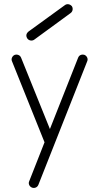

<svg xmlns="http://www.w3.org/2000/svg" viewBox="-20 -684 479 927"><path d="M135 222Q125 218 121 209Q117 200 121 191L195 3L38 -388Q34 -397 38 -406Q42 -415 51 -419Q60 -422 69 -418.5Q78 -415 82 -405L221 -61L357 -405Q361 -415 369.5 -418.5Q378 -422 388 -419Q397 -415 401 -406Q405 -397 401 -388L165 209Q161 218 152.5 221.5Q144 225 135 222ZM146 -493Q138 -487 128 -488.5Q118 -490 112 -498Q100 -517 118 -532L293 -659Q301 -665 310.5 -663.5Q320 -662 327 -654Q332 -646 330.5 -636.5Q329 -627 321 -621Z"/></svg>

Font: Zen Kurenaido
Style: Regular
Weight: 400
Designer: Yoshimichi Ohira
Foundry: Positype
Version: Version 1.001